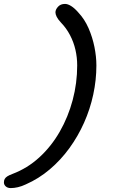

<svg xmlns="http://www.w3.org/2000/svg" viewBox="-79 -735 587 980"><path d="M-24 225Q-40 225 -49.5 216.5Q-59 208 -59 196Q-59 186 -55 178.5Q-51 171 -41.5 165Q-32 159 -16 153Q61 124 122 68Q183 12 226 -63Q269 -138 292 -224.5Q315 -311 315 -401Q315 -442 306 -481Q297 -520 278.5 -555.5Q260 -591 232 -620Q217 -636 210.5 -649Q204 -662 204 -672Q204 -686 217 -700.5Q230 -715 253 -715Q267 -715 284.5 -704Q302 -693 321 -671Q353 -637 373 -591Q393 -545 403 -495.5Q413 -446 413 -401Q413 -327 397 -252.5Q381 -178 350 -108.5Q319 -39 275 21.5Q231 82 175 129.5Q119 177 53 206Q32 216 12.5 220.5Q-7 225 -24 225Z"/></svg>

Font: Noto Sans Thaana
Style: Regular
Weight: 400
Designer: Monotype Design Team
Foundry: Monotype Imaging Inc.
Version: Version 2.001